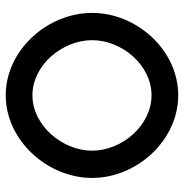

<svg xmlns="http://www.w3.org/2000/svg" viewBox="-6 -624 641 669"><g transform="rotate(90 314.5 -289.5)"><path d="M25 -290C25 -134 155 11 312 11C469 11 600 -134 600 -290C600 -446 469 -590 312 -590C155 -590 25 -446 25 -290ZM120 -290C120 -394 207 -497 312 -497C417 -497 505 -394 505 -290C505 -186 417 -82 312 -82C207 -82 120 -186 120 -290Z"/></g></svg>

Font: Charger Pro
Style: Bd
Weight: 700
Designer: Jasper
Foundry: Cannot Into Space Fonts
Version: Version 1.09